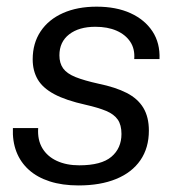

<svg xmlns="http://www.w3.org/2000/svg" viewBox="-20 -555 540 585"><path d="M219.3 10Q169.7 10 131.6 -2.3Q93.4 -14.6 67.9 -37.6Q42.3 -60.7 29.9 -92.9Q17.6 -125.1 19.3 -164.7H96.3Q93.9 -129.1 108.9 -103.7Q124 -78.3 153.2 -64.8Q182.4 -51.3 221.4 -51.3Q288.9 -51.3 319.5 -77.4Q350.1 -103.4 350.1 -146.9Q350.1 -174.3 338.8 -190.6Q327.4 -207 303.3 -217.1Q279.1 -227.1 241.3 -235.7Q180.7 -249.1 145.3 -268.1Q109.9 -287.1 94.7 -313.4Q79.6 -339.7 79.6 -374.1Q79.6 -423.3 103.8 -459.5Q128 -495.7 171.9 -515.2Q215.7 -534.7 274.3 -534.7Q334.1 -534.7 377.6 -514.9Q421 -495.1 444.5 -459.5Q468 -423.9 466 -375H389Q391.4 -405.9 376.9 -427.7Q362.3 -449.6 335.1 -461.5Q308 -473.4 270.4 -473.4Q220.6 -473.4 190.8 -450.4Q161 -427.3 161 -386.4Q161 -362.6 172.4 -346.6Q183.9 -330.7 210.3 -320.1Q236.7 -309.6 280 -300Q332 -289.3 366 -271.9Q400 -254.4 416.8 -226.4Q433.6 -198.4 433.6 -157Q433.6 -104.4 407.8 -66.9Q382 -29.4 333.9 -9.7Q285.9 10 219.3 10Z"/></svg>

Font: Mona Sans
Style: Italic
Weight: 200
Italic angle: -11.6951°
Designer: Deni Anggara
Foundry: GitHub
Version: Version 2.000